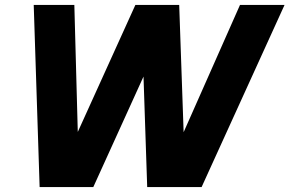

<svg xmlns="http://www.w3.org/2000/svg" viewBox="-20 -760 1176 780"><path d="M141 0 117 -740H282L296 -224L530 -740H708L726 -223L955 -740H1136L799 0H578L563 -449L359 0Z"/></svg>

Font: Be Vietnam Pro ExtraBold
Style: Italic
Weight: 800
Italic angle: -12°
Designer: Lam Bao, Tony Le, Vietanh Nguyen
Foundry: Yellow Type Foundry
Version: Version 1.002; ttfautohint (v1.8.3)